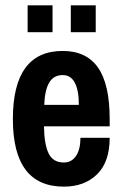

<svg xmlns="http://www.w3.org/2000/svg" viewBox="-20 -685 459 716"><path d="M83 -565V-665H176V-565ZM244 -565V-665H337V-565ZM389 -241V-214H144Q145 -146 161.5 -112.5Q178 -79 218 -79Q247 -79 263.5 -103.5Q280 -128 280 -171H389Q389 -81 342 -35Q295 11 218 11Q28 11 28 -241Q28 -495 214 -495Q302 -495 345.5 -433Q389 -371 389 -241ZM145 -294H274Q274 -348 259 -376.5Q244 -405 214 -405Q180 -405 163.5 -377Q147 -349 145 -294Z"/></svg>

Font: Pragati Narrow
Style: Bold
Weight: 700
Designer: Hector Gatti, Marcela Romero, Pablo Cosgaya and Nicolas Silva
Foundry: Omnibus-Type
Version: Version 1.010; ttfautohint (v1.3)